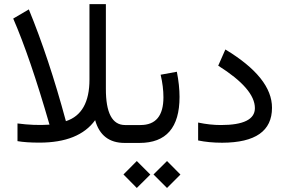

<svg xmlns="http://www.w3.org/2000/svg" viewBox="-20 -702 1407 943"><path d="M44.9 -610.8C99.6 -485.4 159.2 -311.5 223.1 -89.8C172.9 -86.4 120.1 -88.4 65.9 -95.7V-8.8C93.8 -3.9 129.4 -1.5 173.8 -1.5C302.7 -1.5 394 -38.1 447.3 -111.8C468.3 -37.1 516.6 0 592.3 0H606.4C612.3 0 615.2 -14.2 615.2 -42V-51.3C615.2 -75.7 612.3 -87.9 606.4 -87.9H594.2C531.2 -87.9 499.5 -147.5 500 -267.1V-681.6H419.4V-311.5C419.4 -200.2 380.9 -131.8 303.7 -106.9C247.6 -314.9 186.5 -498 121.6 -655.8Z M665 0C796.4 0 861.8 -75.2 861.8 -226.1C861.8 -263.7 857.4 -305.2 848.6 -349.6L769 -335C778.3 -295.4 782.7 -258.8 782.7 -224.1C782.7 -133.3 745.1 -87.9 669.9 -87.9H598.6C580.6 -87.9 571.3 -75.7 571.3 -51.3V-42C571.3 -14.2 580.6 0 598.6 0ZM651.9 221.2 718.3 155.3 651.9 88.9 586.4 154.8ZM800.3 221.2 866.2 155.3 800.3 88.9 733.9 154.8Z M953.1 -12.2C987.8 -4.9 1026.9 -1 1071.3 -1C1234.4 -1.5 1315.9 -58.6 1315.9 -172.4C1316.4 -271 1239.7 -366.7 1086.9 -459L1051.8 -379.4C1171.9 -303.7 1231.9 -234.4 1231.9 -170.9C1231.9 -115.7 1176.3 -87.9 1064.9 -87.9C1029.3 -87.9 992.2 -91.8 953.1 -100.1Z"/></svg>

Font: Nahid
Style: Regular
Weight: 400
Foundry: DejaVu fonts team - Redesigned by Saber Rastikerdar
Version: Version 0.3.0